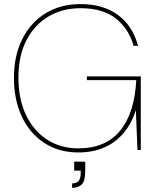

<svg xmlns="http://www.w3.org/2000/svg" viewBox="-20 -732 767 937"><path d="M362 12Q267 12 196 -34.5Q125 -81 86.5 -163Q48 -245 48 -353Q48 -460 88.5 -541Q129 -622 202 -667Q275 -712 373 -712Q483 -712 555 -659.5Q627 -607 654 -508H632Q609 -591 545.5 -641.5Q482 -692 373 -692Q285 -692 216.5 -651.5Q148 -611 109 -535.5Q70 -460 70 -353Q70 -248 107 -170.5Q144 -93 210 -50.5Q276 -8 362 -8Q496 -8 566.5 -94.5Q637 -181 645 -341H404V-359H667V0H651L643 -194Q621 -127 581.5 -81Q542 -35 487 -11.5Q432 12 362 12ZM332 185V163Q356 163 365 149.5Q374 136 374 113V101H342V57H396Q396 69 396 80Q396 91 396 99Q396 154 377.5 169.5Q359 185 332 185Z"/></svg>

Font: DM Sans 24pt Thin
Style: Regular
Weight: 250
Designer: Colophon Foundry, Jonny Pinhorn
Foundry: Colophon Foundry
Version: Version 4.004;gftools[0.9.30]